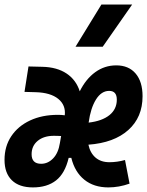

<svg xmlns="http://www.w3.org/2000/svg" viewBox="-38 -815 647 845"><path d="M443.4 -101.1Q477.5 -101.1 512.2 -110.8L532.2 -6.8Q485.4 9.8 439 9.8Q375 9.8 333 -24.2Q291 -58.1 275.9 -120.1H264.2Q248 -51.8 208.7 -21Q169.4 9.8 106.9 9.8Q46.4 9.8 14.2 -21.7Q-18.1 -53.2 -18.1 -111.3Q-18.1 -170.9 11.5 -215.3Q41 -259.8 94 -284.7Q147 -309.6 216.8 -309.6Q231.9 -309.6 247.1 -307.6Q252 -352.5 218.3 -379.9Q184.6 -407.2 120.1 -409.2L69.8 -410.6L87.4 -522.5L148.9 -521Q212.9 -519.5 254.9 -491.5Q296.9 -463.4 313 -413.1Q339.8 -467.3 381.1 -497.3Q422.4 -527.3 473.6 -527.3Q528.3 -527.3 558.8 -491.5Q589.4 -455.6 589.4 -391.6Q589.4 -298.8 526.6 -242.7Q463.9 -186.5 351.1 -178.2Q358.9 -141.6 382.6 -121.3Q406.2 -101.1 443.4 -101.1ZM231 -216.3Q224.1 -216.8 216.1 -217Q208 -217.3 199.2 -217.3Q154.8 -217.3 127.9 -195.1Q101.1 -172.9 101.1 -136.2Q101.1 -94.2 143.1 -94.2Q172.9 -94.2 195.8 -117.9Q218.8 -141.6 225.6 -185.5ZM352.1 -275.4Q411.1 -282.2 443.6 -308.3Q476.1 -334.5 476.1 -376.5Q476.1 -415 442.4 -415Q408.2 -415 384.5 -377.2Q360.8 -339.4 352.1 -275.4ZM294.4 -609.4 408.2 -794.9H543.5L414.1 -609.4Z"/></svg>

Font: Cascadia Code NF SemiBold
Style: Italic
Weight: 600
Italic angle: -10°
Monospace: yes
Designer: Aaron Bell
Foundry: Saja Typeworks
Version: Version 2404.023; ttfautohint (v1.8.4)